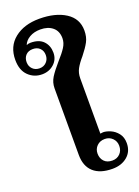

<svg xmlns="http://www.w3.org/2000/svg" viewBox="-208 -952 746 1031"><g transform="rotate(-20 165.5 -436.0)"><path d="M104 -122V-502Q104 -536 121.5 -564Q139 -592 174 -632Q204 -665 220 -690Q236 -715 236 -741Q236 -782 209.5 -804Q183 -826 140 -826Q104 -826 78 -811Q52 -796 43 -772Q53 -777 66 -777Q115 -777 139.5 -751Q164 -725 164 -685Q164 -646 136 -621Q108 -596 68 -596Q22 -596 -10 -627.5Q-42 -659 -42 -718Q-42 -795 12.5 -838.5Q67 -882 154 -882Q246 -882 303.5 -845Q361 -808 361 -740Q361 -703 346.5 -676Q332 -649 304 -614Q278 -584 265 -560Q252 -536 252 -506V-190Q262 -192 268 -192Q286 -192 309.5 -182Q333 -172 350.5 -150Q368 -128 368 -94Q368 -46 334.5 -18Q301 10 250 10Q179 10 141.5 -24Q104 -58 104 -122ZM121 -687Q121 -711 106 -726Q91 -741 66 -741Q40 -741 25.5 -725.5Q11 -710 11 -686Q11 -662 26.5 -646.5Q42 -631 66 -631Q90 -631 105.5 -647Q121 -663 121 -687ZM325 -94Q325 -120 307.5 -137.5Q290 -155 264 -155Q236 -155 218.5 -137.5Q201 -120 201 -94Q201 -67 217.5 -49.5Q234 -32 264 -32Q291 -32 308 -49.5Q325 -67 325 -94Z"/></g></svg>

Font: Taviraj SemiBold
Style: Regular
Weight: 600
Designer: Katatrad Team
Foundry: CadsonDemak
Version: Version 1.001